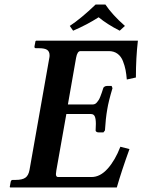

<svg xmlns="http://www.w3.org/2000/svg" viewBox="-20 -825 627 845"><path d="M24.9 0 22.9 -2 26.9 -23.9Q28.3 -33.2 36.1 -33.2H48.8Q78.1 -33.2 91.8 -43Q105.5 -52.7 109.9 -77.1L196.8 -568.8Q198.2 -574.2 198.2 -581.1Q198.2 -598.1 187.5 -605.5Q176.8 -612.8 151.9 -612.8H138.2Q130.4 -612.8 131.8 -621.1L136.2 -644L139.2 -646H586.9Q578.1 -571.3 578.1 -483.9L538.1 -475.1Q536.1 -498.5 532.7 -516.6Q529.3 -534.7 521.2 -555.7Q513.2 -576.7 497.3 -588.4Q481.4 -600.1 459 -600.1H334Q320.3 -600.1 314.9 -570.8L278.8 -365.2H387.2Q393.1 -365.2 397.9 -367.4Q402.8 -369.6 407.2 -375.2Q411.6 -380.9 414.6 -385.3Q417.5 -389.6 421.6 -400.1Q425.8 -410.6 427.7 -416.5Q429.7 -422.4 434.1 -436Q434.1 -439.5 439.2 -443.1Q444.3 -446.8 451.2 -446.8H471.2L475.1 -437Q458 -380.4 452.1 -344.2Q444.8 -302.7 441.9 -251L435.1 -242.2H415Q407.7 -242.2 403.8 -245.4Q399.9 -248.5 400.9 -252Q401.9 -262.2 401.9 -279.8Q401.9 -301.8 397.2 -312.5Q392.6 -323.2 379.9 -323.2H272L228 -75.2Q226.1 -60.5 226.1 -59.1Q226.1 -45.9 235.8 -45.9H382.8Q420.9 -45.9 453.9 -82.8Q486.8 -119.6 509.8 -179.2L549.8 -168.9Q515.1 -73.2 494.1 0ZM443.8 -805.2Q474.1 -759.8 529.8 -710.9L506.8 -689.9Q451.2 -718.3 414.1 -749Q363.3 -716.3 301.8 -689.9L287.1 -710.9Q337.4 -744.1 400.9 -805.2Z"/></svg>

Font: Linux Libertine
Style: Bold Italic
Weight: 700
Italic angle: -11.5°
Designer: Philipp H. Poll
Foundry: Philipp H. Poll
Version: Version 4.0.5